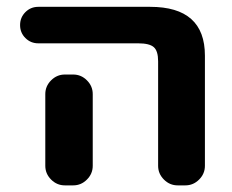

<svg xmlns="http://www.w3.org/2000/svg" viewBox="-20 -566 682 565"><path d="M92.8 -438.5Q70.3 -438.5 54.7 -454.1Q39.1 -469.7 39.1 -492.2Q39.1 -514.6 54.7 -530.3Q70.3 -545.9 92.8 -545.9H421.9Q583 -545.9 583 -402.3V-78.1Q583 -54.7 565.9 -37.6Q548.8 -20.5 525.4 -20.5H502.9Q479.5 -20.5 462.4 -37.6Q445.3 -54.7 445.3 -78.1V-385.7Q445.3 -416 432.6 -427.2Q419.9 -438.5 386.7 -438.5ZM195.3 -346.7Q218.8 -346.7 235.8 -329.6Q252.9 -312.5 252.9 -289.1V-155.3V-78.1Q252.9 -54.7 235.8 -37.6Q218.8 -20.5 195.3 -20.5H170.9Q147.5 -20.5 130.4 -37.6Q113.3 -54.7 113.3 -78.1V-155.3V-289.1Q113.3 -312.5 130.4 -329.6Q147.5 -346.7 170.9 -346.7Z"/></svg>

Font: Gen Jyuu Gothic Bold
Style: Bold
Weight: 700
Designer: [Source Han Sans]
Ryoko NISHIZUKA  (kana & ideographs); Paul D. Hunt (Latin, Greek & Cyrillic); Wenlong ZHANG  (bopomofo
Version: Version 1.002.20150607